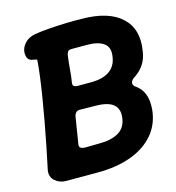

<svg xmlns="http://www.w3.org/2000/svg" viewBox="-103 -768 791 862"><g transform="rotate(-15 292.5 -336.5)"><path d="M100 6Q69 6 47.5 -13Q26 -32 32 -64Q42 -111 53 -165.5Q64 -220 74 -275Q84 -330 92.5 -382Q101 -434 106.5 -477Q112 -520 114 -549Q115 -555 108 -556Q101 -557 91.5 -559Q82 -561 75 -568.5Q68 -576 67 -596Q67 -620 85 -640.5Q103 -661 136 -667Q159 -671 196.5 -674Q234 -677 276.5 -678.5Q319 -680 356 -679Q479 -678 538.5 -623Q598 -568 582 -470Q577 -432 558.5 -405.5Q540 -379 510 -361Q500 -352 498.5 -343.5Q497 -335 505 -326Q535 -306 546.5 -277Q558 -248 555 -206Q549 -138 508.5 -90.5Q468 -43 400.5 -18.5Q333 6 246 6ZM221 -117 287 -118Q341 -118 374.5 -137Q408 -156 415 -199Q422 -242 397 -264Q372 -286 311 -286L242 -287Q231 -288 223.5 -281Q216 -274 214 -261L194 -137Q193 -129 197 -124.5Q201 -120 208 -118.5Q215 -117 221 -117ZM260 -393H321Q376 -393 407 -414.5Q438 -436 444 -477Q452 -521 425.5 -540.5Q399 -560 348 -560H276Q262 -560 258 -553.5Q254 -547 252 -538Q247 -502 245 -473.5Q243 -445 238 -414Q236 -401 242.5 -397Q249 -393 260 -393Z"/></g></svg>

Font: Winky Sans SemiBold
Style: Italic
Weight: 600
Italic angle: -8.97852°
Designer: Simon Atzbach
Foundry: typofactur
Version: Version 1.205